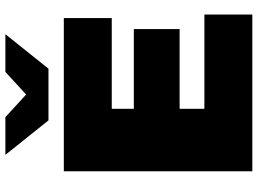

<svg xmlns="http://www.w3.org/2000/svg" viewBox="-142 -815 957 713"><g transform="rotate(-90 336.5 -458.5)"><path d="M57 0V-700H626V-522H289V-440H585V-270H289V-178H639V0ZM246 -757 118 -917H258L342 -840L426 -917H566L438 -757Z"/></g></svg>

Font: Montserrat Black
Style: Regular
Weight: 900
Designer: Julieta Ulanovsky
Foundry: Julieta Ulanovsky
Version: Version 9.000; ttfautohint (v1.8.4.7-5d5b)